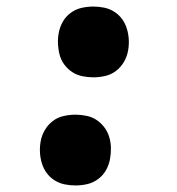

<svg xmlns="http://www.w3.org/2000/svg" viewBox="-20 -558 540 586"><path d="M265 -322Q248 -322 231 -325.5Q214 -329 200.5 -338Q187 -347 177 -360Q167 -373 162.5 -389Q158 -405 157 -422Q156 -439 159 -456Q162 -474 171 -490.5Q180 -507 195.5 -518.5Q211 -530 229 -534Q247 -538 265 -538Q282 -538 298.5 -534.5Q315 -531 329 -522Q343 -513 352.5 -500Q362 -487 367 -471Q372 -455 373 -438Q374 -421 371 -404Q368 -386 358.5 -369.5Q349 -353 334 -341.5Q319 -330 300.5 -326Q282 -322 265 -322ZM210 8Q193 8 176.5 4.5Q160 1 146 -8Q132 -17 122.5 -30Q113 -43 108 -59Q103 -75 102 -92Q101 -109 104 -126Q107 -144 116.5 -160.5Q126 -177 141 -188.5Q156 -200 174.5 -204Q193 -208 210 -208Q227 -208 244 -204.5Q261 -201 274.5 -192Q288 -183 298 -170Q308 -157 313 -141Q318 -125 318.5 -108Q319 -91 316 -74Q313 -56 304 -39.5Q295 -23 279.5 -11.5Q264 0 246 4Q228 8 210 8Z"/></svg>

Font: Iosevka Slab Heavy Oblique
Style: Regular
Weight: 900
Italic angle: -9°
Monospace: yes
Designer: Belleve Invis
Foundry: Belleve Invis
Version: Version 11.1.1; ttfautohint (v1.8.3)